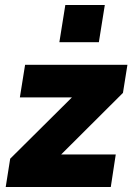

<svg xmlns="http://www.w3.org/2000/svg" viewBox="-20 -753 533 773"><path d="M3 0 21 -114 310 -401 315 -361H60L81 -492H493L475 -379L180 -85L175 -131H446L426 0ZM219 -583 243 -733H402L378 -583Z"/></svg>

Font: Nunito Sans 12pt ExtraLight 12pt Black
Style: Italic
Weight: 900
Italic angle: -9°
Version: Version 3.101;gftools[0.9.27]